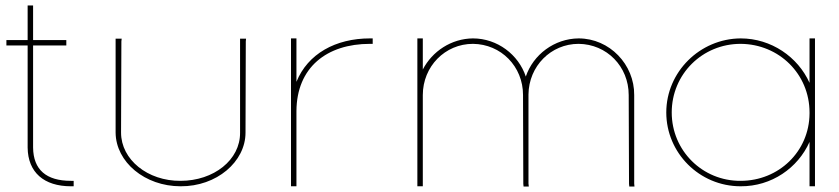

<svg xmlns="http://www.w3.org/2000/svg" viewBox="-20 -694 3079 705"><path d="M101.5 -527V-152C102.5 -71 149.5 -30 240.5 -30H250.5V-10H240.5C141.5 -10 82.5 -61 81.5 -152V-527H13.5H3.5V-547H13.5H81.5V-664V-674H101.5V-664V-547H213.5H223.5V-527H213.5Z M404.5 -543V-552H426.8L425.7 -542L424.5 -207C424.5 -108 522.2 -29 643 -30C764.9 -30 862.5 -107 861.5 -207V-543V-552H883.5L882.5 -542L881.5 -207C881.5 -100 775.2 -9 643 -10C511.9 -10 405.5 -99 404.5 -207Z M1068.5 -393.6C1110.1 -496.5 1212.5 -553 1338.5 -553H1348.5V-533H1338.5C1179.9 -533 1069.5 -446.6 1068.5 -286.4V-282V-272V-20V-10H1048.5V-20V-272V-282C1048.5 -283.4 1048.5 -284.7 1048.5 -286.1V-543V-553H1068.5V-543Z M1910.7 -412.9C1937.8 -493.3 2015.4 -552.2 2104.5 -553C2218.4 -553 2309.7 -457 2308.7 -345V-20L2309.7 -9H2290.7L2289.7 -19L2288.5 -345C2288.5 -450 2208 -532 2104.5 -533C2002.8 -533 1921.6 -451.1 1920.5 -347C1920.5 -346.4 1920.5 -345.7 1920.5 -345V-335V-20L1921.7 -9H1902.5L1901.5 -19L1900.5 -335H1900.5V-345C1900.5 -450 1820 -532 1716.5 -533C1614.2 -533 1532.5 -450 1532.5 -345V-335V-20V-10H1512.5V-20V-335V-345V-543V-553H1532.5V-543V-438.8C1567.2 -505.7 1637.3 -552.3 1716.5 -553C1806.4 -553 1884.1 -493.2 1910.7 -412.9Z M2426.5 -281C2426.5 -430 2550 -552 2699.5 -553C2811.8 -553 2909.7 -485.1 2952.5 -389.8V-543V-553H2972.5V-543V-285C2972.5 -283.7 2972.5 -282.3 2972.5 -281V-20V-10H2952.5V-20V-172.9C2910 -77.3 2813 -9.3 2699.5 -10C2547.7 -10 2426.5 -133 2426.5 -281ZM2446.5 -281C2446.5 -141 2559.2 -29 2699.5 -30C2839.5 -30 2951.4 -137.8 2952.5 -276.7V-281C2952.5 -422 2840.9 -532 2699.5 -533C2559.2 -533 2446.5 -422 2446.5 -281Z"/></svg>

Font: Nordica Plus
Style: NordicaClassicUltraLightExt
Weight: 300
Version: Version 1.01